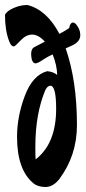

<svg xmlns="http://www.w3.org/2000/svg" viewBox="-50 -735 345 766"><path d="M138 -451Q163 -449 178 -436Q178 -472 160 -518Q148 -512 142 -509Q136 -506 126 -499.5Q116 -493 109.5 -489Q103 -485 96 -483Q83 -479 77 -497Q69 -535 85 -546Q89 -548 95.5 -551.5Q102 -555 112 -560Q122 -565 129 -569Q103 -597 78.5 -597Q54 -597 32 -573.5Q10 -550 6 -550Q-6 -549 -14 -572Q-30 -614 -30 -675Q-30 -680 -19.5 -689Q-9 -698 13 -706.5Q35 -715 60 -715Q137 -695 187 -600Q205 -609 226 -623Q229 -643 240 -645Q248 -647 258.5 -631.5Q269 -616 270 -600Q274 -568 232 -551Q231 -551 212 -542Q257 -413 257 -236Q257 -115 187 -21Q162 11 131.5 11Q101 11 83 -4Q18 -58 18 -189Q18 -270 49 -352.5Q80 -435 138 -451ZM174 -301Q174 -393 151 -393Q140 -393 131 -376Q91 -281 91 -149Q91 -116 92 -99Q174 -162 174 -301Z"/></svg>

Font: Devonshire
Style: Regular
Weight: 400
Designer: Astigmatic (AOETI)
Foundry: Astigmatic (AOETI)
Version: Version 1.001